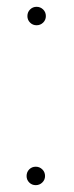

<svg xmlns="http://www.w3.org/2000/svg" viewBox="-20 -541 218 564"><path d="M85 2.9Q73.7 2.9 65.9 -4.9Q58.1 -12.7 58.1 -23.9Q58.1 -35.6 65.9 -43.5Q73.7 -51.3 85 -51.3Q96.2 -51.3 104.2 -43.5Q112.3 -35.6 112.3 -23.9Q112.3 -12.7 104.2 -4.9Q96.2 2.9 85 2.9ZM87.4 -466.8Q76.2 -466.8 68.4 -474.6Q60.5 -482.4 60.5 -493.7Q60.5 -505.4 68.4 -513.2Q76.2 -521 87.4 -521Q98.6 -521 106.7 -513.2Q114.7 -505.4 114.7 -493.7Q114.7 -482.4 106.7 -474.6Q98.6 -466.8 87.4 -466.8Z"/></svg>

Font: Heebo Thin
Style: Regular
Weight: 250
Designer: Oded Ezer
Foundry: Ezer Type House
Version: Version 3.100